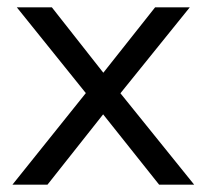

<svg xmlns="http://www.w3.org/2000/svg" viewBox="-20 -506 565 526"><path d="M14 0 232 -272V-230L26 -486H122L277 -289H249L405 -486H500L295 -232V-269L512 0H416L248 -211H277L110 0Z"/></svg>

Font: Nunito Sans 12pt ExtraLight 12pt
Style: Regular
Weight: 400
Version: Version 3.101;gftools[0.9.27]